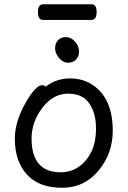

<svg xmlns="http://www.w3.org/2000/svg" viewBox="-20 -862 602 906"><path d="M273 24Q164 24 107 -38.5Q50 -101 50 -207Q50 -289 101 -377Q121 -414 142 -437Q163 -460 177 -460Q190 -460 195 -453Q247 -492 309 -492Q371 -492 416 -462Q512 -399 512 -245Q512 -141 449 -62Q381 24 273 24ZM267 -49Q314 -49 351 -74.5Q388 -100 410.5 -144.5Q433 -189 433 -258Q433 -326 402 -373Q371 -420 301 -420Q231 -420 180 -353.5Q129 -287 129 -208Q129 -49 267 -49ZM301 -566Q277 -566 258.5 -588.5Q240 -611 240 -634Q240 -657 253.5 -672Q267 -687 291 -687Q315 -687 334 -665.5Q353 -644 353 -620Q353 -596 339 -581Q325 -566 301 -566ZM183 -768Q159 -768 159 -805Q159 -842 184 -842H412Q436 -842 436 -805Q436 -768 411 -768Z"/></svg>

Font: LXGW WenKai TC
Style: Bold
Weight: 700
Designer: LXGW / Fontworks Inc.
Foundry: LXGW / Fontworks Inc.
Version: Version 1.330;April 28, 2024